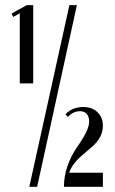

<svg xmlns="http://www.w3.org/2000/svg" viewBox="-20 -719 441 739"><path d="M56.2 -397.9V-668L30.8 -653.8L24.9 -667L83 -699.2H107.9V-397.9ZM92.8 0 247.1 -699.2H275.9L123 0ZM241.2 -269 231.9 -278.8Q257.3 -307.1 300.8 -307.1Q334.5 -307.1 355.2 -287.1Q376 -267.1 376 -234.9Q376 -189.9 334 -153.8L294.9 -120.1Q257.8 -88.4 246.1 -54.2H376V0H226.1Q226.1 -78.6 277.8 -154.8L287.1 -168Q323.2 -221.7 323.2 -251Q323.2 -269.5 314 -280.3Q304.7 -291 288.1 -291Q261.7 -291 241.2 -269Z"/></svg>

Font: Moniqa Black Heading
Style: Regular
Weight: 900
Designer: Rajesh Rajput
Foundry: Rajesh Rajput
Version: Version 1.000